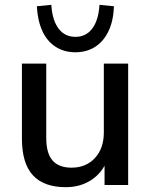

<svg xmlns="http://www.w3.org/2000/svg" viewBox="-20 -768 626 797"><path d="M253 9Q162 9 116.5 -40.5Q71 -90 71 -193V-504H172V-195Q172 -132 198 -102Q224 -72 277 -72Q337 -72 374 -112Q411 -152 411 -218V-504H512V0H414V-108H427Q406 -52 360 -21.5Q314 9 253 9ZM293 -551Q246 -551 210.5 -574Q175 -597 155.5 -640Q136 -683 133 -742L193 -748Q197 -684 223 -649.5Q249 -615 293 -615Q337 -615 363 -649.5Q389 -684 393 -748L453 -742Q451 -683 431 -640Q411 -597 375.5 -574Q340 -551 293 -551Z"/></svg>

Font: Mulish ExtraLight SemiBold
Style: Regular
Weight: 600
Version: Version 3.603